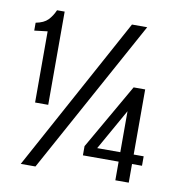

<svg xmlns="http://www.w3.org/2000/svg" viewBox="-70 -655 667 720"><g transform="rotate(10 263.0 -295.5)"><path d="M69 -236V-507L19 -501V-531Q50 -537 65 -552.5Q80 -568 90 -591H119V-236ZM56 0 376 -587H434L112 0ZM416 -1V-72H280V-107L423 -356H467V-108H505V-72H467V-1ZM328 -108H416V-264Z"/></g></svg>

Font: Alumni Sans Thin Medium
Style: Regular
Weight: 500
Version: Version 1.018